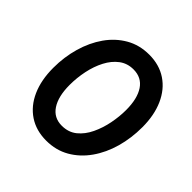

<svg xmlns="http://www.w3.org/2000/svg" viewBox="-196 -924 1104 1104"><g transform="rotate(45 356.0 -372.5)"><path d="M335 12Q253 12 193 -28Q133 -68 100.5 -141Q68 -214 68 -313Q68 -401 91 -481Q114 -561 157.5 -623Q201 -685 263.5 -721Q326 -757 405 -757Q487 -757 547 -717Q607 -677 639.5 -604Q672 -531 672 -434Q672 -345 649.5 -265Q627 -185 583 -122.5Q539 -60 476.5 -24Q414 12 335 12ZM338 -112Q392 -112 429.5 -142.5Q467 -173 490.5 -222.5Q514 -272 525 -328.5Q536 -385 536 -437Q536 -530 501.5 -581.5Q467 -633 401 -633Q351 -633 314 -605Q277 -577 252.5 -530Q228 -483 216 -425.5Q204 -368 204 -310Q204 -217 238.5 -164.5Q273 -112 338 -112Z"/></g></svg>

Font: Plus Jakarta Sans
Style: Bold Italic
Weight: 700
Italic angle: -8°
Designer: Gumpita Rahayu
Foundry: Tokotype
Version: Version 2.071; ttfautohint (v1.8.4.7-5d5b);gftools[0.9.29]